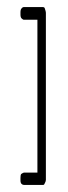

<svg xmlns="http://www.w3.org/2000/svg" viewBox="-20 -455 194 544"><path d="M106 66Q105 68 104.5 68.5Q104 69 101 69H48Q44 69 41 66Q38 63 38 56V49Q38 41 40 38Q46 34 48 34H86V-399H48Q45 -399 41 -403Q38 -406 38 -414V-420Q38 -428 41 -431Q44 -435 48 -435H101Q106 -435 107 -431Q110 -422 110 -419V55Q110 59 106 66Z"/></svg>

Font: Chathura
Style: Regular
Weight: 300
Designer: Appaji Ambarisha Darbha
Foundry: Aditya Fonts
Version: Version 1.00 2015